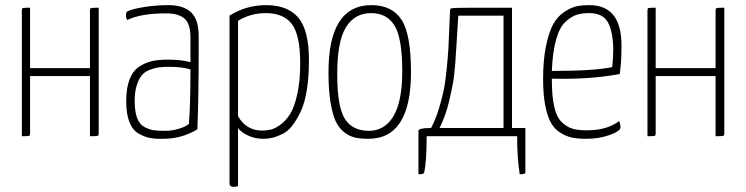

<svg xmlns="http://www.w3.org/2000/svg" viewBox="-20 -530 2902 747"><path d="M364 -11Q364 -3 360 -1.5Q356 0 330 0V-234H97V-11Q97 -3 93.5 -1.5Q90 0 65 0V-489Q65 -497 68.5 -498.5Q72 -500 97 -500V-265H330V-489Q330 -497 334 -498.5Q338 -500 364 -500Z M470 -470Q470 -482 476 -486Q494 -495 540 -502.5Q586 -510 635 -510Q694 -510 723.5 -482Q753 -454 753 -389V-325Q753 -160 748 -27Q687 10 615 10Q584 11 562 6.5Q540 2 517.5 -11.5Q495 -25 483 -56.5Q471 -88 471 -136Q471 -187 484 -221Q497 -255 522 -271Q547 -287 572.5 -292.5Q598 -298 632 -298Q687 -298 721 -288V-383Q721 -439 697 -458.5Q673 -478 627 -478Q527 -478 475 -452Q470 -461 470 -470ZM721 -260Q687 -270 641 -270Q616 -270 599.5 -268Q583 -266 563 -258.5Q543 -251 531.5 -237Q520 -223 512 -198Q504 -173 504 -137Q504 -97 513 -72Q522 -47 541 -36.5Q560 -26 576.5 -23.5Q593 -21 622 -21Q651 -21 677.5 -29.5Q704 -38 715 -48Q721 -123 721 -260Z M873 -469Q937 -510 1016 -510Q1099 -510 1140.5 -461.5Q1182 -413 1182 -295Q1182 -230 1173.5 -178.5Q1165 -127 1149.5 -95Q1134 -63 1117 -41Q1100 -19 1078.5 -8.5Q1057 2 1040 6Q1023 10 1005 10Q972 10 944.5 -3Q917 -16 906 -32V194Q897 197 889 197Q873 197 873 184ZM906 -78Q938 -22 1000 -22Q1018 -22 1034.5 -26Q1051 -30 1072.5 -46Q1094 -62 1110 -88.5Q1126 -115 1137 -165.5Q1148 -216 1148 -283Q1148 -394 1115.5 -436.5Q1083 -479 1014 -479Q955 -479 906 -449Z M1258 -248Q1258 -510 1425 -510Q1505 -510 1542 -453.5Q1579 -397 1579 -249Q1579 10 1413 10Q1382 10 1360.5 5Q1339 0 1318.5 -16Q1298 -32 1285.5 -59.5Q1273 -87 1265.5 -134.5Q1258 -182 1258 -248ZM1415 -21Q1477 -21 1511 -78.5Q1545 -136 1545 -252Q1545 -382 1515 -430.5Q1485 -479 1424 -479Q1360 -479 1326 -424Q1292 -369 1292 -242Q1292 -115 1321.5 -68Q1351 -21 1415 -21Z M1608 148Q1629 148 1630 142Q1640 99 1640 0H1992Q1992 84 2002 148Q2024 148 2024 142V-32H1972V-500H1816Q1739 -500 1734 -497Q1731 -495 1731 -489Q1730 -475 1728 -421Q1726 -367 1724.5 -340.5Q1723 -314 1718 -262.5Q1713 -211 1706 -177.5Q1699 -144 1686.5 -103.5Q1674 -63 1657 -32Q1608 -32 1608 -21ZM1939 -32H1690Q1714 -79 1728 -139Q1742 -199 1746.5 -234Q1751 -269 1756 -355.5Q1761 -442 1763 -469H1939Z M2263 -23Q2342 -23 2389 -59Q2394 -47 2394 -34Q2394 -20 2352.5 -5Q2311 10 2261 10Q2229 10 2206.5 5.5Q2184 1 2161 -13Q2138 -27 2124 -51.5Q2110 -76 2101.5 -119Q2093 -162 2093 -222Q2093 -297 2104.5 -352Q2116 -407 2133 -437Q2150 -467 2176 -484Q2202 -501 2223.5 -505.5Q2245 -510 2273 -510Q2398 -510 2398 -353Q2398 -285 2391 -242Q2274 -220 2127 -224V-219Q2127 -155 2136.5 -114Q2146 -73 2166.5 -54Q2187 -35 2208.5 -29Q2230 -23 2263 -23ZM2272 -479Q2245 -479 2225 -473Q2205 -467 2181.5 -446.5Q2158 -426 2144 -377.5Q2130 -329 2127 -254Q2292 -254 2362 -269Q2366 -306 2366 -342Q2364 -411 2344 -445Q2324 -479 2272 -479Z M2798 -11Q2798 -3 2794 -1.5Q2790 0 2764 0V-234H2531V-11Q2531 -3 2527.5 -1.5Q2524 0 2499 0V-489Q2499 -497 2502.5 -498.5Q2506 -500 2531 -500V-265H2764V-489Q2764 -497 2768 -498.5Q2772 -500 2798 -500Z"/></svg>

Font: Yanone Kaffeesatz Thin
Style: Regular
Weight: 250
Designer: Yanone (Cyrillic: Daniel Pouzeot)
Foundry: Yanone
Version: Version 1.003;PS 001.003;hotconv 1.0.88;makeotf.lib2.5.64775